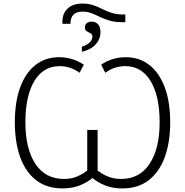

<svg xmlns="http://www.w3.org/2000/svg" viewBox="-20 -1044 1034 1074"><path d="M329 -921Q329 -969 358.5 -996.5Q388 -1024 442 -1024Q475 -1024 501.5 -1015Q528 -1006 552.5 -993.5Q577 -981 604.5 -972Q632 -963 667 -963H681V-920H665Q624 -920 594 -928.5Q564 -937 539.5 -949Q515 -961 492 -970Q469 -979 442 -979Q374 -979 374 -911H329ZM438 -783Q468 -792 482.5 -807.5Q497 -823 497 -839Q497 -852 486.5 -857.5Q476 -863 465.5 -869Q455 -875 455 -891Q455 -906 465.5 -914.5Q476 -923 493 -923Q515 -923 528.5 -908Q542 -893 542 -865Q542 -826 516 -796.5Q490 -767 438 -754ZM330 10Q241 10 181.5 -36.5Q122 -83 92.5 -166Q63 -249 63 -360Q63 -474 93 -555.5Q123 -637 178.5 -680.5Q234 -724 311 -724Q349 -724 384.5 -713Q420 -702 449 -682L425 -637Q374 -674 314 -674Q222 -674 172 -590.5Q122 -507 122 -360Q122 -213 177.5 -128Q233 -43 338 -43Q377 -43 408 -55.5Q439 -68 468 -90V-317H526V-90Q554 -68 586.5 -55.5Q619 -43 657 -43Q761 -43 817 -128Q873 -213 873 -360Q873 -507 822.5 -590.5Q772 -674 681 -674Q619 -674 569 -637L546 -682Q574 -702 609.5 -713Q645 -724 684 -724Q760 -724 815.5 -680.5Q871 -637 901.5 -555.5Q932 -474 932 -360Q932 -249 902 -166Q872 -83 812.5 -36.5Q753 10 665 10Q613 10 571.5 -5.5Q530 -21 497 -48Q464 -21 422.5 -5.5Q381 10 330 10Z"/></svg>

Font: RS Noto Sans Light
Style: Regular
Weight: 300
Designer: Monotype Design Team
Foundry: Monotype Imaging Inc.
Version: Version 3.10